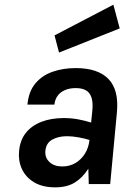

<svg xmlns="http://www.w3.org/2000/svg" viewBox="-20 -792 566 826"><path d="M217.8 14Q162.8 14 126.6 -7.8Q90.3 -29.6 74.1 -65.3Q58 -100.9 62.1 -142Q66.2 -188.6 91 -220.1Q115.8 -251.5 157.8 -267.8Q199.8 -284.1 254.5 -284.1Q286.7 -284.1 315.7 -278.7Q344.7 -273.3 372 -264.9L376.9 -313Q382.5 -364 365.8 -388.5Q349.1 -413 305.6 -413Q279.6 -413 259.9 -404.6Q240.1 -396.2 228.3 -380.4Q216.5 -364.6 214 -341.9H98Q103.2 -398.4 132.1 -432.9Q160.9 -467.5 206.2 -483.3Q251.5 -499.1 305.6 -499.1Q401.2 -499.1 446.6 -452.2Q492 -405.3 483 -308.9L454 0H361.9Q361.2 -16.6 361 -33.1Q360.9 -49.5 360 -66.1Q334.5 -26.5 301 -6.3Q267.4 14 217.8 14ZM248.1 -75.9Q279.4 -75.9 304.5 -90.6Q329.5 -105.4 345.5 -131.1Q361.5 -156.9 365 -189.9Q343.4 -196.6 317.1 -201.3Q290.8 -206 267.7 -206Q231.2 -206 204.6 -191.3Q178 -176.5 175.1 -142Q173 -113.5 193 -94.7Q213.1 -75.9 248.1 -75.9ZM234 -565.9 214.6 -639.7 467.7 -771.8 495 -669.8Z"/></svg>

Font: Karla
Style: Italic
Weight: 400
Italic angle: -8°
Designer: Jonathan Pinhorn
Version: Version 2.004;gftools[0.9.33]